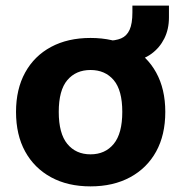

<svg xmlns="http://www.w3.org/2000/svg" viewBox="-20 -652 644 683"><path d="M302 11Q221 11 161.5 -21.5Q102 -54 69.5 -113Q37 -172 37 -254Q37 -335 69.5 -394Q102 -453 161.5 -485Q221 -517 302 -517Q383 -517 443 -485Q503 -453 535.5 -394Q568 -335 568 -254Q568 -172 535.5 -113Q503 -54 443 -21.5Q383 11 302 11ZM302 -103Q354 -103 384.5 -140Q415 -177 415 -254Q415 -331 384.5 -367Q354 -403 302 -403Q250 -403 219.5 -367Q189 -331 189 -254Q189 -177 219.5 -140Q250 -103 302 -103ZM449 -434 359 -489V-507Q391 -507 411 -515.5Q431 -524 441 -546Q451 -568 451 -608V-632H581V-590Q581 -548 564.5 -515Q548 -482 518.5 -460.5Q489 -439 449 -434Z"/></svg>

Font: Mulish ExtraLight ExtraBold
Style: Regular
Weight: 800
Version: Version 3.603